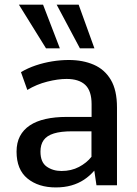

<svg xmlns="http://www.w3.org/2000/svg" viewBox="-20 -798 592 827"><path d="M220.2 9.3Q145.5 9.3 98.4 -29.1Q51.3 -67.4 51.3 -145Q51.3 -183.1 65.9 -211.2Q80.6 -239.3 108.4 -257.8Q136.2 -276.4 176.3 -285.4Q216.3 -294.4 267.1 -294.4H374.5V-349.1Q374.5 -406.7 347.2 -432.4Q319.8 -458 266.6 -458Q229.5 -458 183.3 -446.3Q137.2 -434.6 97.7 -410.6L70.3 -487.3Q100.1 -504.9 134.3 -516.4Q168.5 -527.8 204.6 -533.7Q240.7 -539.6 276.4 -539.6Q336.9 -539.6 383.8 -519.3Q430.7 -499 457.3 -454.3Q483.9 -409.7 483.9 -335V0H395.5L386.2 -63Q366.2 -40 341.8 -23.9Q317.4 -7.8 287.4 0.7Q257.3 9.3 220.2 9.3ZM245.1 -61.5Q287.1 -61.5 320.1 -78.9Q353 -96.2 374 -122.6V-232.4H289.6Q241.7 -232.4 211.9 -223.1Q182.1 -213.9 168.2 -194.6Q154.3 -175.3 154.3 -145Q154.3 -99.1 181.2 -80.3Q208 -61.5 245.1 -61.5ZM178.2 -589.8 61.5 -777.8H165.5L237.8 -589.8ZM324.2 -589.8 224.1 -777.8H318.8L386.7 -589.8Z"/></svg>

Font: Comme Medium
Style: Regular
Weight: 500
Version: Version 1.000;gftools[0.9.27]